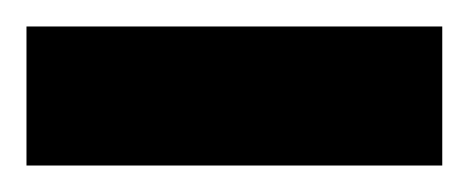

<svg xmlns="http://www.w3.org/2000/svg" viewBox="-20 -672 354 145"><path d="M0 -652H314V-547H0Z"/></svg>

Font: Grenze Black
Style: Regular
Weight: 900
Designer: Renata Polastri
Foundry: Omnibus-Type
Version: Version 1.002; ttfautohint (v1.8)